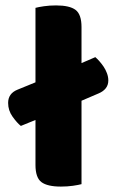

<svg xmlns="http://www.w3.org/2000/svg" viewBox="-20 -681 430 709"><path d="M205 8Q155 8 133 -8.5Q111 -25 111 -72V-238L57 -216Q43 -227 26.5 -250Q10 -273 10 -301Q10 -336 45 -350L111 -377V-652Q122 -655 142.5 -658Q163 -661 187 -661Q237 -661 259 -644.5Q281 -628 281 -581V-448L332 -470Q339 -464 347 -455Q355 -446 362.5 -435Q370 -424 375 -410.5Q380 -397 380 -384Q380 -367 370.5 -355Q361 -343 344 -336L281 -309V-1Q270 2 249.5 5Q229 8 205 8Z"/></svg>

Font: Baloo Bhai 2 ExtraBold
Style: Regular
Weight: 800
Designer: Supriya Tembe, Noopur Datye and Ek Type
Foundry: Ek Type
Version: Version 1.640;PS 1.000;hotconv 16.6.51;makeotf.lib2.5.65220;